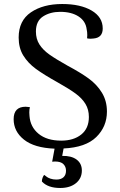

<svg xmlns="http://www.w3.org/2000/svg" viewBox="-20 -727 597 957"><path d="M297 13 290 50Q336 49 362 68.5Q388 88 388 123Q388 162 358.5 186Q329 210 280 210Q219 210 189 178Q188 171 192 159.5Q196 148 201 145Q203 146 210.5 152.5Q218 159 231.5 163.5Q245 168 261 168Q284 168 296.5 156.5Q309 145 309 124Q309 104 296 91Q283 78 254 78L240 79L252 14Q151 10 99.5 -31Q48 -72 48 -133Q48 -195 108 -195Q113 -195 129 -193Q126 -181 126 -166Q126 -155 127 -149Q131 -94 172.5 -60Q214 -26 285 -26Q347 -26 385 -56.5Q423 -87 423 -144Q423 -181 406 -209Q389 -237 357 -260.5Q325 -284 268 -316Q198 -355 158.5 -384Q119 -413 96 -450.5Q73 -488 73 -540Q73 -624 134 -665.5Q195 -707 290 -707Q381 -707 436.5 -674.5Q492 -642 492 -585Q492 -539 446 -535Q442 -534 432 -534Q420 -534 414 -536Q415 -541 415 -552Q415 -568 412 -581Q407 -622 371.5 -645Q336 -668 280 -668Q230 -668 194.5 -645Q159 -622 159 -570Q159 -533 176.5 -505.5Q194 -478 226.5 -455Q259 -432 318 -399Q380 -366 421.5 -336Q463 -306 488 -265Q513 -224 513 -171Q513 -96 460 -44Q407 8 297 13Z"/></svg>

Font: Arima Madurai Medium
Style: Regular
Weight: 500
Designer: Joana Correia and Natanael Gama
Foundry: NDISCOVER
Version: Version 1.020